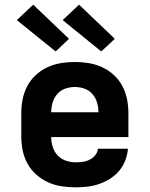

<svg xmlns="http://www.w3.org/2000/svg" viewBox="-20 -793 640 821"><path d="M303 8Q273 8 243 3.5Q213 -1 185.5 -13.5Q158 -26 135 -46.5Q112 -67 97.5 -93.5Q83 -120 77 -150Q71 -180 71 -210V-310Q71 -340 77 -369.5Q83 -399 97 -425.5Q111 -452 133.5 -472.5Q156 -493 183 -505.5Q210 -518 240 -523Q270 -528 300 -528Q330 -528 360 -523Q390 -518 417 -505.5Q444 -493 466.5 -472.5Q489 -452 503 -425.5Q517 -399 523 -369.5Q529 -340 529 -310V-207H199Q199 -185 205.5 -164.5Q212 -144 226.5 -128.5Q241 -113 261.5 -106Q282 -99 303 -99Q318 -99 333.5 -101Q349 -103 363 -110Q377 -117 387 -129Q397 -141 399 -157H527Q525 -131 515.5 -106.5Q506 -82 489.5 -62.5Q473 -43 451 -29Q429 -15 404.5 -6.5Q380 2 354.5 5Q329 8 303 8ZM199 -313H401Q401 -334 395 -354.5Q389 -375 375 -391Q361 -407 341 -414Q321 -421 300 -421Q279 -421 259 -414Q239 -407 225 -391Q211 -375 205 -354.5Q199 -334 199 -313ZM413 -573 248 -707 318 -773 471 -627ZM218 -573 52 -707 122 -773 275 -627Z"/></svg>

Font: Iosevka Aile Extrabold
Style: Regular
Weight: 800
Designer: Belleve Invis
Foundry: Belleve Invis
Version: Version 27.3.5; ttfautohint (v1.8.4)